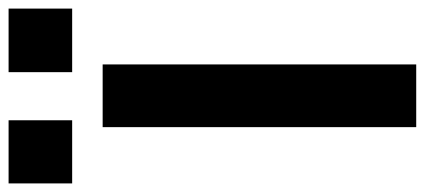

<svg xmlns="http://www.w3.org/2000/svg" viewBox="-337 -698 989 447"><g transform="rotate(-90 157.5 -474.5)"><path d="M85 0V-730H231V0ZM213 -801V-949H361V-801ZM-46 -801V-949H101V-801Z"/></g></svg>

Font: M PLUS 1 Thin
Style: Bold
Weight: 700
Version: Version 1.001